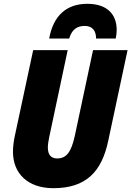

<svg xmlns="http://www.w3.org/2000/svg" viewBox="-20 -977 689 1007"><path d="M238 -775H343C358 -827 389 -841 425 -841C465 -841 484 -815 484 -775H587C590 -789 592 -805 592 -820C592 -902 542 -957 438 -957C327 -957 259 -893 238 -775ZM260 10C432 10 514 -77 548 -240L649 -714H468L372 -263C353 -177 327 -146 280 -146C248 -146 231 -165 231 -203C231 -219 234 -238 238 -257L335 -714H154L56 -256C51 -231 48 -202 48 -181C48 -66 127 10 260 10Z"/></svg>

Font: Noto Sans UI SemiCondensed Black
Style: Italic
Weight: 900
Width: 4
Italic angle: -372°
Designer: Monotype Design Team
Foundry: Monotype Imaging Inc.
Version: Version 1.901